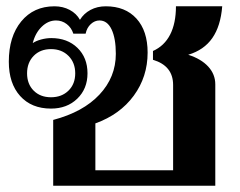

<svg xmlns="http://www.w3.org/2000/svg" viewBox="-20 -590 764 610"><path d="M149 -209Q244 -234 296 -289.5Q348 -345 348 -419Q348 -468 334.5 -496.5Q321 -525 296 -525Q281 -525 268.5 -513.5Q256 -502 252 -483H213Q207 -502 192 -513.5Q177 -525 158 -525Q133 -525 112.5 -505Q92 -485 84 -453Q94 -460 110.5 -464.5Q127 -469 143 -469Q194 -469 226 -438Q258 -407 258 -357Q258 -308 225.5 -276.5Q193 -245 142 -245Q80 -245 44 -285Q8 -325 8 -394Q8 -474 47.5 -522Q87 -570 153 -570Q180 -570 201.5 -558.5Q223 -547 234 -527Q246 -547 267.5 -558.5Q289 -570 316 -570Q378 -570 413.5 -531Q449 -492 449 -423Q449 -346 405 -286Q361 -226 283 -198V-49H530V-320Q530 -381 466 -400V-428Q502 -444 520.5 -480Q539 -516 539 -570H686Q681 -507 654.5 -469Q628 -431 578 -416Q619 -403 641.5 -378.5Q664 -354 664 -322V0H149ZM219 -357Q219 -391 197.5 -412.5Q176 -434 142 -434Q108 -434 87 -412.5Q66 -391 66 -357Q66 -323 87 -302Q108 -281 142 -281Q176 -281 197.5 -302Q219 -323 219 -357Z"/></svg>

Font: Fahkwang SemiBold
Style: Regular
Weight: 600
Designer: Suppakit Chalermlarp | Katatrad Co.,Ltd.
Foundry: Cadson Demak Co.,Ltd.
Version: Version 1.000; ttfautohint (v1.6)